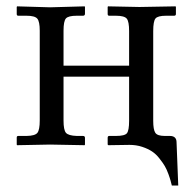

<svg xmlns="http://www.w3.org/2000/svg" viewBox="-20 -451 601 599"><path d="M458 -74.2V-354C458 -374.5 460.4 -387.6 465.1 -393.3C469.8 -399 480.8 -401.9 498 -401.9H522.9C526.9 -401.9 528.8 -403.6 528.8 -407.2V-429.2L527.8 -431.2L415 -429.2L316.9 -431.2L315.9 -429.2V-407.2C315.9 -403.6 317.5 -401.9 320.8 -401.9H341.8C359.4 -401.9 370.6 -398.8 375.5 -392.8C380.4 -386.8 382.8 -373.9 382.8 -354V-246.1H178.2V-355C178.2 -375.2 180.7 -388 185.8 -393.6C190.8 -399.1 202 -401.9 219.2 -401.9H238.8C243 -401.9 245.1 -404 245.1 -408.2V-429.2L244.1 -431.2L136.2 -428.2L33.2 -431.2L32.2 -429.2V-407.2C32.2 -403.6 33.9 -401.9 37.1 -401.9H63C80.2 -401.9 91.4 -398.8 96.4 -392.8C101.5 -386.8 104 -374.2 104 -355V-75.2C104 -55.7 101.6 -42.8 96.7 -36.6C91.8 -30.4 80.6 -27.2 63 -26.9H37.1C33.9 -26.9 32.2 -25.2 32.2 -22V0L33.2 2L136.2 0L244.1 2L245.1 0V-21C245.1 -24.9 243 -26.9 238.8 -26.9H219.2C202 -27.5 190.8 -30.8 185.8 -36.6C180.7 -42.5 178.2 -55.3 178.2 -75.2V-211.9H382.8V-74.2C382.8 -54 380.5 -41.1 376 -35.4C371.4 -29.7 360 -26.9 341.8 -26.9H320.8C317.5 -26.9 315.9 -24.9 315.9 -21V0L317.9 2L383.8 1C398.1 1 411.4 3 423.6 7.1C435.8 11.1 446 16 454.3 21.5C462.6 27 470.4 34.3 477.5 43.5C484.7 52.6 490.2 60.5 494.1 67.1C498 73.8 501.8 82.1 505.4 92C509 102 511.2 108.9 512.2 112.8L516.1 127.9H536.1L530.8 -6.8C530.8 -20.2 523.8 -26.9 509.8 -26.9H494.1C478.8 -26.9 469 -30.1 464.6 -36.6C460.2 -43.1 458 -55.7 458 -74.2Z"/></svg>

Font: Linux Biolinum G
Style: Bold
Weight: 700
Designer: Philipp H. Poll
Foundry: Philipp H. Poll
Version: Version 1.1.0